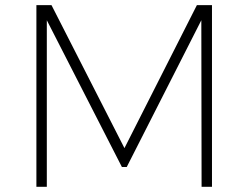

<svg xmlns="http://www.w3.org/2000/svg" viewBox="-20 -719 956 739"><path d="M120.1 0V-699.2H178.2L459 -148.9L737.8 -699.2H795.9V0H755.9L754.9 -641.1L467.8 -76.2H449.2L160.2 -641.1V0Z"/></svg>

Font: Montserrat Ultra Light
Style: Regular
Weight: 200
Designer: Julieta Ulanovsky
Foundry: Julieta Ulanovsky
Version: Version 3.001;PS 003.001;hotconv 1.0.70;makeotf.lib2.5.58329